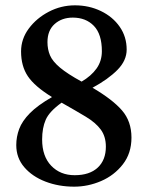

<svg xmlns="http://www.w3.org/2000/svg" viewBox="-20 -690 554 720"><path d="M258 10Q200 10 150.5 -9Q101 -28 71 -63Q41 -98 41 -146Q41 -177 52 -206.5Q63 -236 92 -265.5Q121 -295 175 -326Q110 -366 84.5 -404Q59 -442 59 -497Q59 -544 88 -583Q117 -622 163 -646Q209 -670 261 -670Q314 -670 358.5 -648.5Q403 -627 429 -589.5Q455 -552 455 -504Q455 -463 420.5 -428Q386 -393 327 -361Q402 -317 437.5 -276Q473 -235 473 -174Q473 -115 440.5 -73.5Q408 -32 359 -11Q310 10 258 10ZM158 -532Q158 -505 167.5 -482.5Q177 -460 205 -436.5Q233 -413 286 -384Q322 -405 342 -433Q362 -461 362 -498Q362 -562 332 -593Q302 -624 253 -624Q212 -624 185 -600Q158 -576 158 -532ZM138 -167Q138 -104 172 -68.5Q206 -33 260 -33Q316 -33 346.5 -61.5Q377 -90 377 -140Q377 -178 358 -204Q339 -230 301.5 -252.5Q264 -275 211 -305Q165 -272 151.5 -241Q138 -210 138 -167Z"/></svg>

Font: Spectral SC Medium
Style: Regular
Weight: 500
Designer: Jean-Baptiste Levee
Foundry: Production Type
Version: Version 2.001